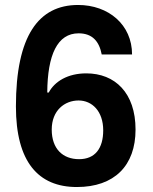

<svg xmlns="http://www.w3.org/2000/svg" viewBox="-20 -742 615 772"><path d="M289 10C440 10 525 -76 525 -221C525 -369 442 -447 327 -447C253 -447 200 -415 176 -370H170C171 -522 211 -608 296 -608C352 -608 379 -575 389 -523H511C511 -643 416 -722 294 -722C135 -722 44 -598 44 -314C44 -91 134 10 289 10ZM298 -102C232 -102 188 -144 188 -221C188 -298 240 -338 296 -338C350 -338 395 -295 395 -218C395 -145 362 -102 298 -102Z"/></svg>

Font: Kathrein 75 Bold
Style: Regular
Weight: 700
Designer: Lazydogs Typefoundry, based on Open Sans by Ascender Corporation
Foundry: Lazydogs Typefoundry
Version: Version 1.003;PS 001.003;hotconv 1.0.88;makeotf.lib2.5.64775